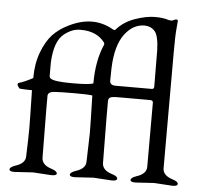

<svg xmlns="http://www.w3.org/2000/svg" viewBox="-51 -760 870 817"><g transform="rotate(5 384.0 -351.5)"><path d="M437 -399.9H591.8Q600.6 -399.9 601.1 -410.2L600.1 -565.9Q598.1 -627 582 -646Q565.9 -665 538.1 -666Q488.3 -666 452.6 -618.2Q417 -570.3 413.1 -475.1L412.1 -419.9Q412.1 -399.9 437 -399.9ZM270 -624H265.1Q232.9 -624 200.2 -599.1Q158.2 -568.4 153.8 -475.1V-421.9Q152.8 -409.7 160.2 -405.8Q175.8 -394.5 252 -394.5Q328.1 -394.5 341.8 -401.9Q341.8 -500 373 -569.8Q374 -573.7 372.1 -578.1Q337.9 -624 270 -624ZM38.1 2.9Q18.1 2.9 18.1 -6.3Q18.1 -15.6 41 -23.9Q84 -37.1 84 -67.9Q86.9 -149.9 86.9 -187Q86.9 -224.1 84 -350.1Q53.2 -350.1 32.2 -352.1Q29.3 -352.5 23.4 -362.3Q17.6 -372.1 24.9 -376Q46.9 -381.8 85 -401.9Q85 -463.9 103.5 -512.7Q122.1 -561.5 147.9 -589.4Q173.8 -616.7 208 -633.8Q314 -689.9 403.8 -638.2Q411.6 -633.3 416 -638.2Q446.3 -672.9 494.1 -689.5Q542 -706.1 578.6 -706.1Q615.2 -706.1 637.2 -698.2Q649.4 -696.3 651.9 -696.8Q673.8 -709 676.8 -698.2Q676.8 -694.3 673.8 -664.1Q670.9 -633.8 670.9 -562V-67.9Q670.9 -37.1 713.9 -23.9Q736.8 -16.6 736.8 -6.8Q736.8 2.9 716.8 2.9H713.9L636.2 -2L558.1 2.9H555.2Q535.2 2.9 535.2 -6.3Q535.2 -15.6 558.1 -23.9Q601.1 -37.1 601.1 -67.9V-341.8Q601.1 -351.6 589.8 -352.1H452.1Q425.8 -352.1 418 -347.7Q410.2 -343.3 410.2 -332V-270Q410.2 -256.8 412.1 -68.8Q412.1 -36.6 455.1 -23.9Q478 -16.6 478 -6.8Q478 2.9 458 2.9H455.1L377 -2L298.8 2.9H295.9Q275.9 2.9 275.9 -6.3Q275.9 -15.6 298.8 -23.9Q341.8 -37.1 341.8 -67.9Q344.7 -150.9 345.2 -187.5Q345.2 -224.1 341.8 -350.1Q324.2 -353 265.6 -353Q207 -353 179.7 -351.1Q152.3 -349.1 151.9 -332V-270Q151.9 -256.8 153.8 -68.8Q153.8 -36.6 196.8 -23.9Q219.7 -16.1 220.2 -6.3Q220.2 2.9 200.2 2.9H196.8L119.1 -2L41 2.9Z"/></g></svg>

Font: EBGaramond
Style: Regular
Weight: 400
Version: Version 000.012g